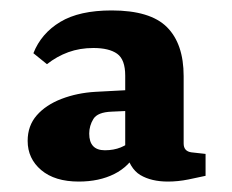

<svg xmlns="http://www.w3.org/2000/svg" viewBox="-20 -601 444 368"><path d="M131 -253Q85 -253 59 -275Q33 -297 33 -331Q33 -360 50.5 -380Q68 -400 98 -411.5Q128 -423 163 -425L238 -429V-389L194 -387Q167 -386 159 -373Q151 -360 151 -345Q151 -313 181 -313Q198 -313 211.5 -318.5Q225 -324 235 -334L243 -311Q228 -282 199 -267.5Q170 -253 131 -253ZM44 -499Q59 -537 95.5 -559Q132 -581 194 -581Q268 -581 300 -549Q332 -517 332 -455V-326Q332 -311 347 -309L374 -306V-264Q361 -261 341 -257Q321 -253 302 -253Q270 -253 249 -265.5Q228 -278 220 -314V-456Q220 -487 204.5 -498Q189 -509 159 -509Q133 -509 111 -501Q89 -493 70 -478Z"/></svg>

Font: Rasa
Style: Bold
Weight: 700
Designer: Anna Giedrys (Yrsa+Rasa design), David Brezina (Yrsa art-direction, Rasa art-direction, design)
Foundry: Rosetta Type Foundry
Version: Version 2.004